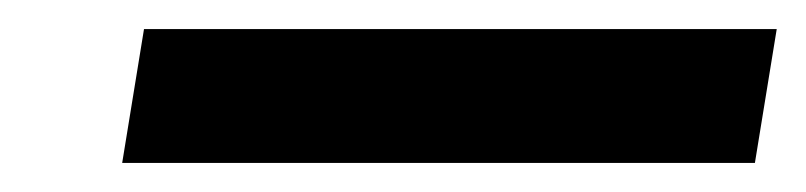

<svg xmlns="http://www.w3.org/2000/svg" viewBox="-20 -366 554 132"><path d="M64 -254H499L514 -346H79Z"/></svg>

Font: Charger Pro
Style: ExBdNarObl
Weight: 400
Designer: Jasper
Foundry: Cannot Into Space Fonts
Version: Version 1.09